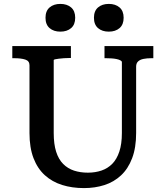

<svg xmlns="http://www.w3.org/2000/svg" viewBox="-20 -946 848 983"><path d="M255 -265Q255 -208 267.5 -169Q280 -130 303.5 -106.5Q327 -83 359 -72.5Q391 -62 430 -62Q468 -62 500 -73Q532 -84 555 -107.5Q578 -131 591 -170Q604 -209 604 -265V-628Q604 -633 596.5 -637Q589 -641 577.5 -643.5Q566 -646 552 -647Q538 -648 524 -648H515V-710H765V-648H754Q733 -648 715 -644.5Q697 -641 687 -631.5Q677 -622 677 -605V-265Q677 -190 656.5 -136Q636 -82 599.5 -48Q563 -14 514.5 1.5Q466 17 410 17Q349 17 298 1Q247 -15 209.5 -49Q172 -83 151.5 -136.5Q131 -190 131 -265V-612Q131 -634 109.5 -641Q88 -648 54 -648H43V-710H343V-649H334Q321 -649 307 -648Q293 -647 281.5 -645.5Q270 -644 262.5 -642.5Q255 -641 255 -638ZM365 -855Q365 -820 344 -802Q323 -784 289 -784Q255 -784 234 -802Q213 -820 213 -855Q213 -890 234 -908Q255 -926 289 -926Q323 -926 344 -908Q365 -890 365 -855ZM613 -855Q613 -820 592 -802Q571 -784 537 -784Q503 -784 482 -802Q461 -820 461 -855Q461 -890 482 -908Q503 -926 537 -926Q571 -926 592 -908Q613 -890 613 -855Z"/></svg>

Font: Roboto Serif 20pt Medium
Style: Regular
Weight: 500
Version: Version 1.008